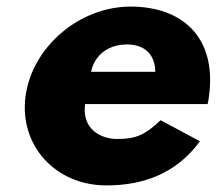

<svg xmlns="http://www.w3.org/2000/svg" viewBox="-20 -548 658 583"><path d="M610.4 -232C612.2 -238 613.7 -249 614.6 -256C638.9 -436 532.4 -528 376.4 -528C221.4 -528 77.9 -406 57.6 -256C37.5 -107 148 15 303 15C417 15 516 -22 587.1 -119L467.7 -183C418.5 -137 392 -126 335 -126C290 -126 227.7 -153 238.4 -232ZM256.6 -330C266 -377 304.8 -413 365.8 -413C417.8 -413 450.9 -384 451.6 -330Z"/></svg>

Font: Hussar Techniczny
Style: Bold 
Weight: 700
Foundry: Cannot Into Space Fonts
Version: Version 0.77